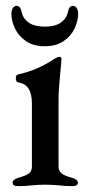

<svg xmlns="http://www.w3.org/2000/svg" viewBox="-20 -633 303 656"><path d="M23 -9Q23 -20 44 -26Q69 -33 79 -40.5Q89 -48 89 -64V-280Q89 -344 44 -351Q34 -352 34 -366Q34 -378 43 -379Q108 -393 166 -432Q178 -439 182 -439Q190 -439 190 -431Q190 -425 186 -385Q180 -325 180 -292V-64Q180 -49 190.5 -40.5Q201 -32 225 -26Q246 -20 246 -9Q246 3 228 3Q202 3 179 0Q151 -2 134 -2Q117 -2 91 0Q70 3 42 3Q23 3 23 -9ZM19 -586Q19 -598 24 -605.5Q29 -613 37 -613Q50 -613 54 -592Q59 -569 78.5 -555.5Q98 -542 133 -542Q168 -542 187.5 -555.5Q207 -569 212 -592Q216 -613 229 -613Q237 -613 242 -605.5Q247 -598 247 -586Q247 -561 234.5 -535Q222 -509 196.5 -492Q171 -475 133 -475Q95 -475 69.5 -492Q44 -509 31.5 -535Q19 -561 19 -586Z"/></svg>

Font: EB Garamond Medium
Style: Regular
Weight: 500
Designer: Georg Duffner and Octavio Pardo
Foundry: Georg Duffner
Version: Version 1.000